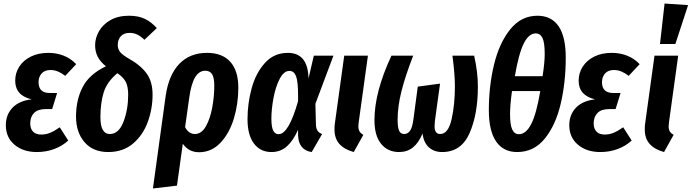

<svg xmlns="http://www.w3.org/2000/svg" viewBox="-20 -845 3912 1086"><path d="M13 -137Q13 -196 50.5 -235.5Q88 -275 159 -283Q66 -305 66 -389Q66 -432 89 -468Q112 -504 154.5 -525Q197 -546 253 -546Q300 -546 340.5 -530Q381 -514 411 -482L349 -416Q328 -432 308 -440.5Q288 -449 265 -449Q233 -449 215.5 -429.5Q198 -410 198 -380Q198 -319 262 -319H303L275 -228H239Q194 -228 172.5 -206Q151 -184 151 -147Q151 -117 167 -100.5Q183 -84 213 -84Q240 -84 264 -94Q288 -104 318 -125L366 -50Q332 -19 286.5 -2Q241 15 188 15Q111 15 62 -26.5Q13 -68 13 -137Z M867 -686 797 -620Q776 -640 756.5 -649.5Q737 -659 713 -659Q680 -659 663 -639.5Q646 -620 646 -591Q646 -567 660 -550Q674 -533 713 -511Q779 -473 811 -427Q843 -381 843 -310Q843 -230 816 -155.5Q789 -81 732.5 -33Q676 15 592 15Q506 15 458 -41Q410 -97 410 -185Q410 -280 447.5 -352.5Q485 -425 579 -470Q546 -497 532 -525.5Q518 -554 518 -589Q518 -630 540 -668.5Q562 -707 605 -731.5Q648 -756 710 -756Q763 -756 800 -738Q837 -720 867 -686ZM548 -182Q548 -87 601 -87Q652 -87 678.5 -156.5Q705 -226 705 -309Q705 -355 691.5 -381.5Q678 -408 644 -431Q585 -382 566.5 -322.5Q548 -263 548 -182Z M1328 -349Q1328 -257 1302.5 -173.5Q1277 -90 1226.5 -37Q1176 16 1106 16Q1047 16 1014 -32L981 205L845 221L917 -302Q934 -421 994 -483.5Q1054 -546 1151 -546Q1237 -546 1282.5 -495.5Q1328 -445 1328 -349ZM1192 -361Q1192 -406 1179.5 -425.5Q1167 -445 1141 -445Q1106 -445 1083.5 -407.5Q1061 -370 1050 -290L1027 -126Q1047 -87 1082 -87Q1120 -87 1144.5 -130.5Q1169 -174 1180.5 -237Q1192 -300 1192 -361Z M1725 -401 1755 -530H1866L1764 -258L1767 -139Q1768 -117 1776.5 -105Q1785 -93 1802 -87L1743 15Q1707 10 1687 -14Q1667 -38 1666 -80V-111Q1639 -50 1603 -17.5Q1567 15 1515 15Q1453 15 1416.5 -33Q1380 -81 1380 -171Q1380 -260 1403.5 -346Q1427 -432 1478.5 -489Q1530 -546 1608 -546Q1722 -546 1725 -401ZM1515 -174Q1515 -128 1525 -107Q1535 -86 1556 -86Q1613 -86 1666 -273V-304Q1666 -384 1654.5 -414Q1643 -444 1617 -444Q1585 -444 1561.5 -398Q1538 -352 1526.5 -288.5Q1515 -225 1515 -174Z M2009 -154Q2007 -136 2007 -131Q2007 -113 2013.5 -102Q2020 -91 2035 -82L1981 15Q1927 0 1899.5 -31Q1872 -62 1872 -113Q1872 -134 1874 -146L1927 -530H2061Z M2098 -166Q2098 -324 2194 -530H2317Q2272 -414 2250.5 -328Q2229 -242 2229 -167Q2229 -124 2237.5 -105.5Q2246 -87 2266 -87Q2286 -87 2299 -105Q2312 -123 2318 -167L2343 -355L2469 -372L2440 -161Q2438 -139 2438 -131Q2438 -87 2470 -87Q2515 -87 2534 -169Q2553 -251 2553 -358Q2553 -427 2539 -530H2662Q2683 -438 2683 -355Q2683 -199 2636 -92Q2589 15 2481 15Q2435 15 2405.5 -12Q2376 -39 2370 -90Q2348 -37 2315.5 -11Q2283 15 2237 15Q2174 15 2136 -31Q2098 -77 2098 -166Z M3180 -520Q3180 -379 3151.5 -258Q3123 -137 3061.5 -61Q3000 15 2905 15Q2827 15 2786 -45Q2745 -105 2745 -222Q2745 -358 2774.5 -480Q2804 -602 2866 -679Q2928 -756 3020 -756Q3099 -756 3139.5 -696.5Q3180 -637 3180 -520ZM2892 -414H3049Q3061 -491 3061 -540Q3061 -604 3048.5 -630Q3036 -656 3010 -656Q2972 -656 2943.5 -601Q2915 -546 2892 -414ZM2876 -330Q2865 -252 2865 -200Q2865 -138 2877.5 -112Q2890 -86 2915 -86Q2955 -86 2984.5 -143Q3014 -200 3036 -330Z M3200 -137Q3200 -196 3237.5 -235.5Q3275 -275 3346 -283Q3253 -305 3253 -389Q3253 -432 3276 -468Q3299 -504 3341.5 -525Q3384 -546 3440 -546Q3487 -546 3527.5 -530Q3568 -514 3598 -482L3536 -416Q3515 -432 3495 -440.5Q3475 -449 3452 -449Q3420 -449 3402.5 -429.5Q3385 -410 3385 -380Q3385 -319 3449 -319H3490L3462 -228H3426Q3381 -228 3359.5 -206Q3338 -184 3338 -147Q3338 -117 3354 -100.5Q3370 -84 3400 -84Q3427 -84 3451 -94Q3475 -104 3505 -125L3553 -50Q3519 -19 3473.5 -2Q3428 15 3375 15Q3298 15 3249 -26.5Q3200 -68 3200 -137Z M3764 -154Q3762 -136 3762 -131Q3762 -113 3768.5 -102Q3775 -91 3790 -82L3736 15Q3682 0 3654.5 -31Q3627 -62 3627 -113Q3627 -134 3629 -146L3682 -530H3816ZM3739 -825 3872 -816 3800 -596H3713Z"/></svg>

Font: Fira Sans Extra Condensed SemiBold
Style: Italic
Weight: 600
Width: 3
Italic angle: -8°
Designer: Carrois Corporate & Edenspiekermann AG
Foundry: Carrois Corporate GbR & Edenspiekermann AG
Version: Version 4.203